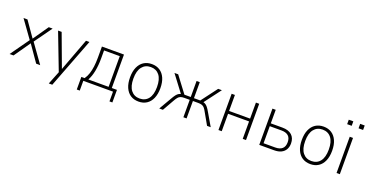

<svg xmlns="http://www.w3.org/2000/svg" viewBox="-36 -1464 4631 2423"><g transform="rotate(20 2279.5 -252.5)"><path d="M36 0 224 -264V-239L46 -487H99L247 -275H238L385 -487H437L261 -242V-260L447 0H393L237 -224H245L89 0Z M628 180 705 -13V22L510 -487H558L727 -32H715L885 -487H931L675 180Z M986 131V-38H1030Q1056 -75 1070.5 -119.5Q1085 -164 1092 -218.5Q1099 -273 1099 -338V-487H1395V-38H1464V131H1425V0H1026V131ZM1080 -38H1352V-450H1141V-339Q1141 -250 1126 -172Q1111 -94 1080 -38Z M1769 8Q1706 8 1660.5 -21.5Q1615 -51 1590 -107.5Q1565 -164 1565 -244Q1565 -324 1590 -380Q1615 -436 1660.5 -465.5Q1706 -495 1769 -495Q1831 -495 1876.5 -465.5Q1922 -436 1947 -380Q1972 -324 1972 -244Q1972 -164 1947 -107.5Q1922 -51 1876.5 -21.5Q1831 8 1769 8ZM1768 -33Q1843 -33 1885 -86.5Q1927 -140 1927 -244Q1927 -348 1885 -401.5Q1843 -455 1769 -455Q1695 -455 1652.5 -401.5Q1610 -348 1610 -244Q1610 -140 1652.5 -86.5Q1695 -33 1768 -33Z M2046 0 2141 -163Q2163 -202 2179.5 -223.5Q2196 -245 2215 -255.5Q2234 -266 2263 -270L2245 -259L2073 -487H2123L2285 -272H2370V-487H2413V-272H2498L2660 -487H2710L2538 -259L2520 -270Q2548 -266 2566 -256.5Q2584 -247 2601.5 -225.5Q2619 -204 2642 -163L2737 0H2688L2600 -155Q2584 -185 2570 -202Q2556 -219 2537 -226.5Q2518 -234 2486 -234H2413V0H2370V-234H2298Q2266 -234 2247 -226.5Q2228 -219 2214 -202Q2200 -185 2183 -155L2095 0Z M2841 0V-487H2885V-272H3167V-487H3211V0H3167V-234H2885V0Z M3389 0V-487H3433V-305H3589Q3672 -305 3716 -265Q3760 -225 3760 -153Q3760 -106 3740 -71.5Q3720 -37 3682 -18.5Q3644 0 3588 0ZM3433 -38H3589Q3650 -38 3682.5 -66.5Q3715 -95 3715 -153Q3715 -211 3683 -239Q3651 -267 3590 -267H3433Z M4076 8Q4013 8 3967.5 -21.5Q3922 -51 3897 -107.5Q3872 -164 3872 -244Q3872 -324 3897 -380Q3922 -436 3967.5 -465.5Q4013 -495 4076 -495Q4138 -495 4183.5 -465.5Q4229 -436 4254 -380Q4279 -324 4279 -244Q4279 -164 4254 -107.5Q4229 -51 4183.5 -21.5Q4138 8 4076 8ZM4075 -33Q4150 -33 4192 -86.5Q4234 -140 4234 -244Q4234 -348 4192 -401.5Q4150 -455 4076 -455Q4002 -455 3959.5 -401.5Q3917 -348 3917 -244Q3917 -140 3959.5 -86.5Q4002 -33 4075 -33Z M4427 0V-487H4471V0ZM4495 -625V-685H4556V-625ZM4342 -625V-685H4403V-625Z"/></g></svg>

Font: Nunito Sans 10pt SemiCondensed ExtraLight
Style: Regular
Weight: 250
Width: 4
Designer: Vernon Adams
Foundry: Vernon Adams
Version: Version 3.101;gftools[0.9.27]